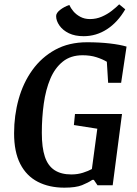

<svg xmlns="http://www.w3.org/2000/svg" viewBox="-20 -855 632 886"><path d="M277 11Q207 11 154.5 -16Q102 -43 73.5 -98.5Q45 -154 45 -240Q45 -322 66 -397.5Q87 -473 129.5 -532Q172 -591 235 -625.5Q298 -660 382 -660Q439 -660 486.5 -654.5Q534 -649 564 -640L539 -473H479L473 -570Q453 -582 425 -591Q397 -600 361 -600Q306 -600 269.5 -570.5Q233 -541 212 -491Q191 -441 182 -376.5Q173 -312 173 -242Q173 -174 187 -132Q201 -90 231.5 -70Q262 -50 309 -50Q338 -50 363 -58Q388 -66 404 -75L429 -261L321 -278L326 -329H543L500 0H430L413 -25H406Q387 -12 358.5 -0.5Q330 11 277 11ZM366 -688Q326 -688 298 -701.5Q270 -715 254.5 -737Q239 -759 239 -781Q239 -795 257.5 -809.5Q276 -824 300 -832Q306 -818 318.5 -803Q331 -788 350.5 -777.5Q370 -767 395 -767Q424 -767 449.5 -778Q475 -789 495.5 -805Q516 -821 530 -835L558 -812Q523 -752 473.5 -720Q424 -688 366 -688Z"/></svg>

Font: Faustina Light SemiBold
Style: Italic
Weight: 600
Italic angle: -8°
Version: Version 1.200